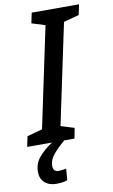

<svg xmlns="http://www.w3.org/2000/svg" viewBox="-134 -766 615 1043"><g transform="rotate(-10 174.0 -244.5)"><path d="M-32 0 -20 -57 64 -80 181 -634 107 -657 119 -714H380L368 -657L283 -634L166 -80L240 -57L229 0ZM90 225Q50 225 26 203.5Q2 182 2 144Q2 99 30 65Q58 31 105 0H172Q137 30 110.5 60.5Q84 91 84 127Q84 158 115 158Q125 158 135.5 156.5Q146 155 156 153L151 216Q137 221 122 223Q107 225 90 225Z"/></g></svg>

Font: Noto Sans SemiCondensed Medium
Style: Italic
Weight: 500
Width: 4
Italic angle: -12°
Designer: Monotype Design Team
Foundry: Monotype Imaging Inc.
Version: Version 2.013; ttfautohint (v1.8.4.7-5d5b)